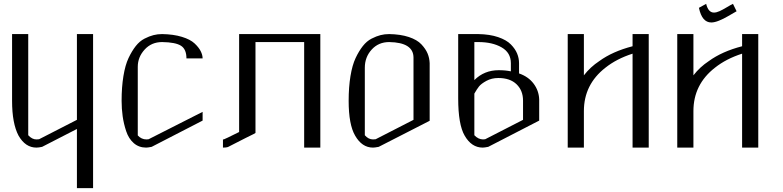

<svg xmlns="http://www.w3.org/2000/svg" viewBox="-20 -758 4019 986"><path d="M458 -583V208H375V-95.7L196.3 -3.9Q178.7 0 167 0Q110.4 0 75.2 -61.5Q42 -124 42 -240.2V-583H125V-63.5Q144.5 -42 167 -42Q176.8 -42 180.7 -43L375 -142.6V-583Z M812.5 -583Q871.1 -582 914.1 -568.8Q957 -555.7 979 -535.2Q1001 -514.6 1010.7 -495.1Q1020.5 -475.6 1020.5 -458H937.5Q937.5 -504.9 909.7 -522.9Q881.8 -541 812.5 -542Q757.8 -542 722.7 -503.4Q687.5 -464.8 687.5 -415V-62.5Q706.1 -42 732.4 -42Q739.3 -42 743.2 -43L1020.5 -183.6V-138.7L758.8 -3.9Q739.3 0 730.5 0Q693.4 0 667 -22.9Q640.6 -45.9 627.9 -84.5Q615.2 -123 609.9 -161.1Q604.5 -199.2 604.5 -240.2Q604.5 -310.5 613.8 -367.2Q623 -423.8 640.1 -460Q657.2 -496.1 677.2 -521.5Q697.3 -546.9 722.2 -559.6Q747.1 -572.3 768.1 -577.6Q789.1 -583 812.5 -583Z M1625 -583V0H1542V-542H1292V-75.2Q1288.1 -72.3 1281.7 -69.3Q1275.4 -66.4 1239.3 -48.3Q1203.1 -30.3 1150.4 -2.9Q1142.6 0 1125 0V-42H1128.9Q1133.8 -43 1208 -80.1V-583Z M1978.5 -542Q1923.8 -542 1888.7 -503.4Q1853.5 -464.8 1853.5 -410.2V-63.5Q1872.1 -42 1895.5 -42Q1905.3 -42 1909.2 -43L2103.5 -142.6V-461.9Q2103.5 -540 1978.5 -542ZM1978.5 -583Q2037.1 -582 2079.6 -567.9Q2122.1 -553.7 2144 -530.3Q2166 -506.8 2175.8 -483.4Q2185.5 -460 2186.5 -433.6V-137.7L1924.8 -3.9Q1905.3 0 1895.5 0Q1838.9 0 1803.7 -61.5Q1770.5 -118.2 1770.5 -240.2Q1770.5 -310.5 1779.8 -367.2Q1789.1 -423.8 1806.2 -460Q1823.2 -496.1 1843.3 -521.5Q1863.3 -546.9 1888.2 -559.6Q1913.1 -572.3 1934.1 -577.6Q1955.1 -583 1978.5 -583Z M2416 -542V-346.7Q2466.8 -397.5 2541 -397.5Q2576.2 -397.5 2603.5 -391.6V-433.6Q2603.5 -487.3 2556.2 -514.6Q2508.8 -542 2436.5 -542ZM2333 -583H2436.5Q2495.1 -582 2538.1 -567.4Q2581.1 -552.7 2603.5 -529.8Q2626 -506.8 2635.7 -482.9Q2645.5 -459 2645.5 -433.6V-380.9Q2693.4 -364.3 2720.2 -328.6Q2747.1 -293 2749 -248V-138.7L2487.3 -3.9Q2467.8 0 2459 0Q2401.4 0 2366.2 -61.5Q2333 -118.2 2333 -252.9ZM2416 -277.3V-63.5Q2436.5 -42 2460.9 -42Q2467.8 -42 2471.7 -43L2666 -142.6V-241.2Q2666 -293 2632.8 -325.2Q2599.6 -357.4 2539.1 -357.4Q2504.9 -357.4 2478 -342.8Q2451.2 -328.1 2439.9 -314Q2428.7 -299.8 2416 -277.3Z M3228.5 -583H3311.5V0H3228.5V-482.4Q3146.5 -456.1 3088.9 -410.2Q2978.5 -324.2 2978.5 -187.5V0H2895.5V-583H2978.5V-371.1Q3011.7 -414.1 3057.6 -444.3Q3126 -494.1 3228.5 -520.5Z M3744.1 -738.3 3762.7 -700.2Q3738.3 -686.5 3716.8 -673.8Q3695.3 -661.1 3672.4 -651.9Q3649.4 -642.6 3632.8 -642.6Q3585 -642.6 3569.3 -717.8L3606.4 -738.3Q3617.2 -693.4 3646.5 -693.4Q3659.2 -693.4 3675.3 -700.7Q3691.4 -708 3712.4 -720.7Q3733.4 -733.4 3744.1 -738.3ZM3791 -583H3874V0H3791V-482.4Q3709 -456.1 3651.4 -410.2Q3541 -324.2 3541 -187.5V0H3458V-583H3541V-371.1Q3574.2 -414.1 3620.1 -444.3Q3688.5 -494.1 3791 -520.5Z"/></svg>

Font: wanta
Style: Medium
Weight: 500
Version: Version 0.91